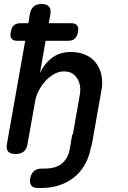

<svg xmlns="http://www.w3.org/2000/svg" viewBox="-20 -760 640 960"><path d="M67 -556Q46 -556 37.5 -567Q29 -578 34 -600Q37 -622 49 -633Q61 -644 82 -644H122L129 -689Q134 -715 148.5 -727.5Q163 -740 188 -740Q213 -740 224.5 -727.5Q236 -715 232 -689L224 -644H336Q357 -644 365.5 -633Q374 -622 370 -600Q366 -578 354 -567Q342 -556 321 -556H208L180 -395Q203 -444 241.5 -472Q280 -500 334 -500Q376 -500 407.5 -486Q439 -472 459 -446.5Q479 -421 487 -385.5Q495 -350 487 -307L440 -42Q438 -30 434 -21V-20Q425 28 402.5 66Q380 104 347.5 129Q315 154 274 167Q233 180 188 180H169Q146 180 136.5 167.5Q127 155 131 132Q135 109 149.5 96Q164 83 187 83H205Q227 83 247.5 78Q268 73 284.5 61.5Q301 50 313 30Q325 10 330 -21L341 -87H344L378 -280Q383 -304 380.5 -326Q378 -348 368 -365Q358 -382 341.5 -392.5Q325 -403 299 -403Q273 -403 248.5 -388.5Q224 -374 205 -352.5Q186 -331 173 -305Q160 -279 156 -256L118 -42Q114 -15 99 -2.5Q84 10 57.5 10Q31 10 20.5 -2.5Q10 -15 15 -42L106 -556Z"/></svg>

Font: Maple Mono Medium
Style: Italic
Weight: 500
Italic angle: -10°
Monospace: yes
Designer: subframe7536
Version: Version 7.000